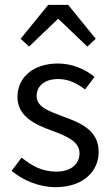

<svg xmlns="http://www.w3.org/2000/svg" viewBox="-20 -760 459 792"><path d="M209 12C324 12 387 -54 387 -133C387 -225 309 -254 239 -280C184 -301 131 -318 131 -364C131 -401 159 -434 220 -434C263 -434 298 -416 331 -391L370 -443C333 -473 280 -498 219 -498C114 -498 52 -438 52 -360C52 -278 128 -245 197 -220C250 -200 308 -178 308 -128C308 -86 276 -52 212 -52C154 -52 111 -76 69 -110L28 -55C74 -17 140 12 209 12ZM65 -600 100 -568 218 -681H222L340 -568L375 -600L261 -740H179Z"/></svg>

Font: Giro Sans Regular
Style: Regular
Weight: 400
Designer: Paul D. Hunt
Foundry: Adobe Systems Incorporated
Version: Version 1.000;PS 1.0;hotconv 1.0.88;makeotf.lib2.5.647800